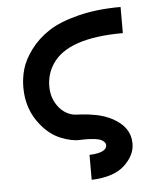

<svg xmlns="http://www.w3.org/2000/svg" viewBox="-48 -513 563 704"><g transform="rotate(-5 233.5 -161.0)"><path d="M41 -209Q41 -243.2 50.5 -276.6Q60.1 -310.1 86.9 -346.4Q113.8 -382.8 154.8 -409.9Q195.8 -437 264.9 -454.6Q334 -472.2 421.9 -472.2V-376Q217.8 -376 160.2 -286.1Q136.2 -250 136.2 -204.1Q136.2 -163.1 158.7 -132.1Q181.2 -101.1 215.8 -94.2Q219.7 -93.3 244.9 -92Q270 -90.8 299.6 -85Q329.1 -79.1 355 -65.9Q421.9 -31.7 421.9 30.8Q421.9 73.7 382.3 110.4Q342.8 147 261.2 149.9V58.1Q316.4 56.2 324.2 34.2L325.2 27.8L324.2 22Q315.4 5.9 288.3 2.4Q261.2 -1 230.7 0.5Q200.2 2 160.2 -14.4Q120.1 -30.8 88.9 -69.8Q41 -127.9 41 -209Z"/></g></svg>

Font: CMU Bright
Style: SemiBold
Weight: 600
Version: Version 0.7.0